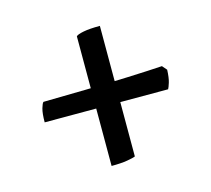

<svg xmlns="http://www.w3.org/2000/svg" viewBox="-72 -574 659 601"><g transform="rotate(-15 258.0 -273.5)"><path d="M220 -57V-477Q224 -482 244 -486Q264 -490 298 -490V-67Q292 -64 271.5 -60.5Q251 -57 220 -57ZM53 -243Q53 -272 57.5 -287.5Q62 -303 66 -306Q135 -307 206 -308.5Q277 -310 341.5 -312.5Q406 -315 453 -318L466 -303Q465 -277 460.5 -262.5Q456 -248 453 -243Z"/></g></svg>

Font: Texturina Medium 12pt
Style: Bold
Weight: 700
Version: Version 1.002